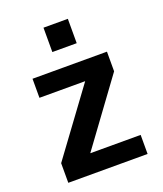

<svg xmlns="http://www.w3.org/2000/svg" viewBox="-136 -821 773 911"><g transform="rotate(-20 251.0 -366.0)"><path d="M191.9 -608.9V-731.9H314.9V-608.9ZM451.2 0H50.8V-99.1L291 -425.8H60.1V-522H436V-422.9L196.8 -96.2H451.2Z"/></g></svg>

Font: Standard
Style: Bold
Weight: 400
Designer: Bryce Wilner
Version: Version 2.000;PS 2.0;hotconv 16.6.51;makeotf.lib2.5.65220 DE